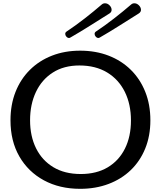

<svg xmlns="http://www.w3.org/2000/svg" viewBox="-20 -1165 1003 1197"><path d="M479.5 12.2Q351.6 12.2 253.7 -40.8Q155.8 -93.8 100.6 -189.7Q45.4 -285.6 45.4 -415Q45.4 -512.7 76.9 -592.3Q108.4 -671.9 166.5 -729.5Q224.6 -787.1 304.2 -818.1Q383.8 -849.1 479.5 -849.1Q576.7 -849.1 657 -818.1Q737.3 -787.1 795.7 -729.5Q854 -671.9 885.7 -592.3Q917.5 -512.7 917.5 -415Q917.5 -317.9 885.5 -239.3Q853.5 -160.6 795.2 -104.5Q736.8 -48.3 656.5 -18.1Q576.2 12.2 479.5 12.2ZM483.4 -80.1Q581.5 -80.1 651.6 -121.8Q721.7 -163.6 759 -238.8Q796.4 -314 796.4 -414.1Q796.4 -515.1 758.1 -592.5Q719.7 -669.9 647.7 -713.4Q575.7 -756.8 475.1 -756.8Q377.9 -756.8 309.1 -712.6Q240.2 -668.5 203.9 -591.3Q167.5 -514.2 167.5 -415Q167.5 -315.9 204.8 -240.5Q242.2 -165 312.7 -122.6Q383.3 -80.1 483.4 -80.1ZM593.8 -928.2Q584.5 -928.2 577.1 -936.3Q569.8 -944.3 569.8 -953.6Q569.8 -962.9 578.1 -968.3Q633.3 -1004.9 690.7 -1049.6Q748 -1094.2 797.9 -1137.2Q806.2 -1144.5 817.9 -1144.5Q833.5 -1144.5 846.2 -1131.6Q858.9 -1118.7 858.9 -1103.5Q858.9 -1090.3 845.7 -1081.5Q788.1 -1045.4 725.3 -1005.6Q662.6 -965.8 603 -931.6Q597.2 -928.2 593.8 -928.2ZM410.6 -928.2Q401.4 -928.2 394 -936.3Q386.7 -944.3 386.7 -953.6Q386.7 -962.9 395 -968.3Q450.2 -1004.9 507.6 -1049.6Q564.9 -1094.2 614.7 -1137.2Q623 -1144.5 634.8 -1144.5Q650.4 -1144.5 663.1 -1131.6Q675.8 -1118.7 675.8 -1103.5Q675.8 -1089.8 663.1 -1081.5Q605.5 -1045.4 542.5 -1005.6Q479.5 -965.8 419.9 -931.6Q414.1 -928.2 410.6 -928.2Z"/></svg>

Font: Cutive
Style: Regular
Weight: 400
Version: Version 1.100; ttfautohint (v1.8.4.7-5d5b)